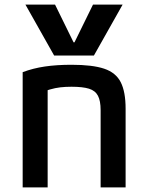

<svg xmlns="http://www.w3.org/2000/svg" viewBox="-20 -810 640 830"><path d="M90 -790H218L298 -627H302L382 -790H510L386 -570H214ZM78 -498Q123 -515 174 -522.5Q225 -530 289 -530Q380 -530 430.5 -513Q481 -496 502 -454.5Q523 -413 523 -340V0H415V-334Q415 -374 403.5 -396Q392 -418 365 -426.5Q338 -435 289 -435Q263 -435 241 -432.5Q219 -430 195 -423Q171 -416 136 -402L186 -470V0H78Z"/></svg>

Font: M PLUS Code Latin Expanded Medium
Style: Regular
Weight: 500
Width: 7
Designer: Coji Morishita
Foundry: UNDERFOREST DESIGN
Version: Version 1.002; ttfautohint (v1.8.3)